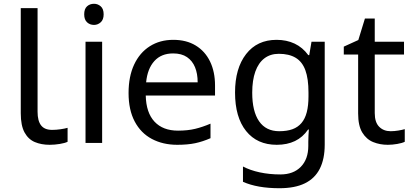

<svg xmlns="http://www.w3.org/2000/svg" viewBox="-20 -757 2186 1017"><path d="M243 10Q199 10 164.5 -4.5Q130 -19 110 -55.5Q90 -92 90 -157V-714H179V-165Q179 -117 197.5 -93Q216 -69 256 -69Q278 -69 301.5 -72.5Q325 -76 338 -80V-6Q324 1 296.5 5.5Q269 10 243 10Z M521 -536V0H433V-536ZM478 -737Q498 -737 513.5 -723.5Q529 -710 529 -681Q529 -653 513.5 -639Q498 -625 478 -625Q456 -625 441 -639Q426 -653 426 -681Q426 -710 441 -723.5Q456 -737 478 -737Z M898 -546Q967 -546 1016.5 -516Q1066 -486 1092.5 -431.5Q1119 -377 1119 -304V-251H752Q754 -160 798.5 -112.5Q843 -65 923 -65Q974 -65 1013.5 -74.5Q1053 -84 1095 -102V-25Q1054 -7 1014 1.5Q974 10 919 10Q843 10 784.5 -21Q726 -52 693.5 -113.5Q661 -175 661 -264Q661 -352 690.5 -415Q720 -478 773.5 -512Q827 -546 898 -546ZM897 -474Q834 -474 797.5 -433.5Q761 -393 754 -321H1027Q1027 -367 1013 -401Q999 -435 970.5 -454.5Q942 -474 897 -474Z M1445 -546Q1498 -546 1540.5 -526Q1583 -506 1613 -465H1618L1630 -536H1700V9Q1700 85 1674 136.5Q1648 188 1595 214Q1542 240 1460 240Q1402 240 1353.5 231.5Q1305 223 1267 206V125Q1305 145 1356 156Q1407 167 1465 167Q1534 167 1573.5 126.5Q1613 86 1613 16V-5Q1613 -17 1614 -39.5Q1615 -62 1616 -71H1612Q1584 -30 1542.5 -10Q1501 10 1446 10Q1342 10 1283.5 -63Q1225 -136 1225 -267Q1225 -395 1283.5 -470.5Q1342 -546 1445 -546ZM1457 -472Q1412 -472 1380.5 -448Q1349 -424 1332.5 -378Q1316 -332 1316 -266Q1316 -167 1352.5 -114.5Q1389 -62 1459 -62Q1500 -62 1529 -72.5Q1558 -83 1577 -105.5Q1596 -128 1605 -163Q1614 -198 1614 -246V-267Q1614 -340 1597.5 -385Q1581 -430 1546 -451Q1511 -472 1457 -472Z M2049 -62Q2069 -62 2090 -65.5Q2111 -69 2124 -73V-6Q2110 1 2084 5.5Q2058 10 2034 10Q1992 10 1956.5 -4.5Q1921 -19 1899 -55Q1877 -91 1877 -156V-468H1801V-510L1878 -545L1913 -659H1965V-536H2120V-468H1965V-158Q1965 -109 1988.5 -85.5Q2012 -62 2049 -62Z"/></svg>

Font: uoriya25
Style: Book
Weight: 400
Designer: Jelle Bosma - Monotype Design Team
Foundry: Monotype Imaging Inc.
Version: Version 2.003